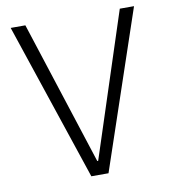

<svg xmlns="http://www.w3.org/2000/svg" viewBox="-79 -767 753 837"><g transform="rotate(-10 297.0 -349.0)"><path d="M334 0H258L24 -698H89L295 -61H299L507 -698H570Z"/></g></svg>

Font: IBM Plex Sans Light
Style: Regular
Weight: 300
Designer: Mike Abbink, Paul van der Laan, Pieter van Rosmalen
Foundry: Bold Monday
Version: Version 3.0